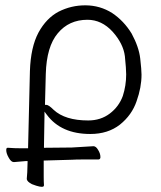

<svg xmlns="http://www.w3.org/2000/svg" viewBox="-20 -502 618 738"><path d="M156 -218 153 -104V-99H158Q167 -99 186 -80Q230 -39 319 -39Q367 -39 402 -65.5Q437 -92 452 -133Q465 -173 465 -216Q465 -237 460 -286Q454 -334 413 -380Q371 -426 316 -426Q245 -426 202 -374Q159 -323 156 -218ZM327 13Q215 13 160 -61L151 -73V-58L149 61V66H154L256 65L339 60Q349 60 357 74Q366 88 366 102Q366 110 359 111Q349 111 328.5 111Q308 111 298 111Q271 111 257 112L153 115H148V120V176Q148 197 149 210Q149 214 145.5 215.5Q142 217 131.5 215Q121 213 103 206Q85 197 83 187V184Q85 169 86 122V117H81Q54 119 34 121H33Q23 121 14 105Q4 88 4 75Q4 66 9 66H11Q34 68 65 68H83H88V63L95 -229Q98 -321 128 -377Q158 -432 205 -457Q254 -482 309.5 -481.5Q365 -481 411 -452Q456 -422 486 -373Q514 -321 519 -277Q524 -233 524 -215Q524 -166 505 -113Q487 -60 441 -23Q418 -5 389.5 4Q361 13 327 13ZM11 66ZM103 206V207Q103 207 103 206ZM339 60Z"/></svg>

Font: ToneOZ-Pinyin-WenKai-Light
Style: Light
Weight: 300
Designer: Fontworks Inc.
Foundry: ToneOZ
Version: Version 0.240331